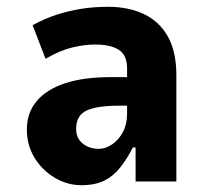

<svg xmlns="http://www.w3.org/2000/svg" viewBox="-20 -534 609 565"><path d="M219 11Q178 11 141 -11Q104 -33 81.5 -70Q59 -107 59 -153Q59 -202 88 -236.5Q117 -271 171.5 -289Q226 -307 305 -307H371V-223H331Q298 -223 274.5 -219.5Q251 -216 235.5 -209Q220 -202 212 -188.5Q204 -175 204 -155Q204 -127 223.5 -111.5Q243 -96 271 -96Q291 -96 310.5 -109.5Q330 -123 342 -146Q354 -169 354 -200V-332Q354 -372 329.5 -387.5Q305 -403 260 -403Q228 -403 191.5 -394Q155 -385 114 -361L76 -460Q113 -480 147.5 -491Q182 -502 219 -508Q256 -514 298 -514Q358 -514 403.5 -492.5Q449 -471 474 -426.5Q499 -382 499 -312V0H379V-100H371Q354 -67 334 -41.5Q314 -16 287 -2.5Q260 11 219 11Z"/></svg>

Font: Nunito Sans 7pt Condensed ExtraBold
Style: Regular
Weight: 800
Width: 3
Designer: Vernon Adams
Foundry: Vernon Adams
Version: Version 3.101;gftools[0.9.27]